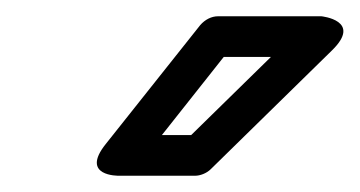

<svg xmlns="http://www.w3.org/2000/svg" viewBox="-20 -764 442 236"><path d="M313 -694 215 -598H179L255 -694ZM388 -702C426 -739 375 -744 375 -744H248C240 -744 232 -740 226 -733L110 -587C78 -547 126 -548 126 -548H220C226 -548 234 -551 239 -556Z"/></svg>

Font: Falling Sky
Style: ExtOuObl
Weight: 400
Designer: Paul D. Hunt
Foundry: Adobe Systems Incorporated
Version: Version 1.02